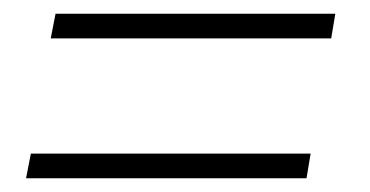

<svg xmlns="http://www.w3.org/2000/svg" viewBox="-20 -412 540 280"><path d="M463 -356H54L61 -392H469ZM427 -152H18L25 -188H433Z"/></svg>

Font: Spectral SC Light
Style: Italic
Weight: 300
Italic angle: -10°
Designer: Jean-Baptiste Levee
Foundry: Production Type
Version: Version 2.001